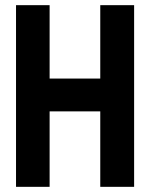

<svg xmlns="http://www.w3.org/2000/svg" viewBox="-20 -723 590 743"><path d="M368 0H499V-703H368V-419H172V-703H42V0H172V-292H368Z"/></svg>

Font: Bluebird
Style: Nrw
Weight: 400
Designer: Jasper
Foundry: Cannot Into Space Fonts
Version: Version 0.98